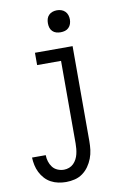

<svg xmlns="http://www.w3.org/2000/svg" viewBox="-102 -792 705 1075"><g transform="rotate(-10 250.0 -255.0)"><path d="M185 223Q163 223 141 218.5Q119 214 99.5 203.5Q80 193 65 176.5Q50 160 40 140Q30 120 25.5 98.5Q21 77 20 55H98Q98 73 103.5 91Q109 109 120 123.5Q131 138 148.5 145.5Q166 153 185 153Q200 153 214.5 147.5Q229 142 239.5 131.5Q250 121 257 107.5Q264 94 267.5 79.5Q271 65 272.5 50Q274 35 274 20V-450H138V-520H352V20Q352 45 349 69.5Q346 94 337 117.5Q328 141 313.5 161.5Q299 182 279 196.5Q259 211 234.5 217Q210 223 185 223ZM300 -608Q287 -608 275 -611.5Q263 -615 254 -624Q245 -633 241.5 -645Q238 -657 238 -670Q238 -683 241.5 -695Q245 -707 254 -716Q263 -725 275 -729Q287 -733 300 -733Q313 -733 325 -729Q337 -725 346 -716Q355 -707 359 -695Q363 -683 363 -670Q363 -657 359 -645Q355 -633 346 -624Q337 -615 325 -611.5Q313 -608 300 -608Z"/></g></svg>

Font: Iosevka SS18
Style: Regular
Weight: 400
Monospace: yes
Designer: Belleve Invis
Foundry: Belleve Invis
Version: Version 25.1.1; ttfautohint (v1.8.4)